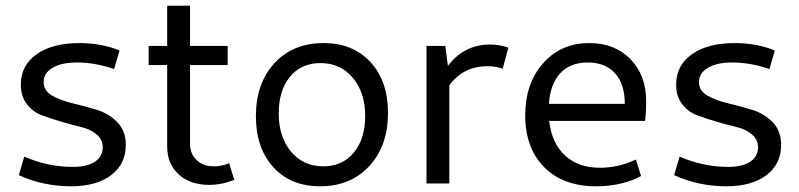

<svg xmlns="http://www.w3.org/2000/svg" viewBox="-20 -643 2801 673"><path d="M229 10Q132 10 46 -29L65 -94Q148 -58 235 -58Q285 -58 312.5 -76Q340 -94 340 -127Q340 -154 318.5 -172Q297 -190 265.5 -197.5Q234 -205 196.5 -216Q159 -227 127.5 -238.5Q96 -250 74.5 -277.5Q53 -305 53 -346Q53 -414 108.5 -453Q164 -492 258 -492Q336 -492 399 -466L380 -401Q313 -424 250 -424Q196 -424 164.5 -405.5Q133 -387 133 -355Q133 -325 162.5 -308Q192 -291 234.5 -281Q277 -271 319.5 -258Q362 -245 391.5 -214.5Q421 -184 421 -135Q421 -68 369.5 -29Q318 10 229 10Z M712 5Q646 5 606 -32Q566 -69 566 -129V-415H501V-482H566V-623H646V-482H778V-415H646V-140Q646 -104 669 -82Q692 -60 729 -60Q759 -60 783 -71L801 -13Q760 5 712 5Z M1102 10Q999 10 938 -57Q877 -124 877 -236Q877 -351 942 -421.5Q1007 -492 1114 -492Q1217 -492 1278.5 -425.5Q1340 -359 1340 -247Q1340 -132 1274.5 -61Q1209 10 1102 10ZM1113 -60Q1180 -60 1220 -108Q1260 -156 1260 -236Q1260 -319 1216.5 -370.5Q1173 -422 1103 -422Q1036 -422 996.5 -374Q957 -326 957 -246Q957 -163 1000 -111.5Q1043 -60 1113 -60Z M1475 0V-482H1541L1550 -412Q1607 -487 1698 -487Q1729 -487 1762 -476L1742 -402Q1718 -411 1689 -411Q1604 -411 1555 -344V0Z M2069 10Q1954 10 1887.5 -57Q1821 -124 1821 -239Q1821 -350 1883.5 -421Q1946 -492 2046 -492Q2135 -492 2190 -435.5Q2245 -379 2245 -288Q2245 -249 2241 -219H1905Q1914 -141 1960.5 -98Q2007 -55 2083 -55Q2149 -55 2209 -84L2227 -26Q2160 10 2069 10ZM2040 -424Q1979 -424 1944 -386.5Q1909 -349 1904 -279H2170Q2170 -348 2136 -386Q2102 -424 2040 -424Z M2526 10Q2429 10 2343 -29L2362 -94Q2445 -58 2532 -58Q2582 -58 2609.5 -76Q2637 -94 2637 -127Q2637 -154 2615.5 -172Q2594 -190 2562.5 -197.5Q2531 -205 2493.5 -216Q2456 -227 2424.5 -238.5Q2393 -250 2371.5 -277.5Q2350 -305 2350 -346Q2350 -414 2405.5 -453Q2461 -492 2555 -492Q2633 -492 2696 -466L2677 -401Q2610 -424 2547 -424Q2493 -424 2461.5 -405.5Q2430 -387 2430 -355Q2430 -325 2459.5 -308Q2489 -291 2531.5 -281Q2574 -271 2616.5 -258Q2659 -245 2688.5 -214.5Q2718 -184 2718 -135Q2718 -68 2666.5 -29Q2615 10 2526 10Z"/></svg>

Font: Cantarell
Style: Regular
Weight: 400
Designer: Dave Crossland, Nikolaus Waxweiler, Florian Fecher, Jacques Le Bailly, Eben Sorkin, Alexei Vanyashin, Alexios Zavras, Em
Version: Version 0.303